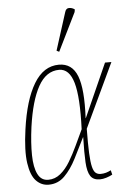

<svg xmlns="http://www.w3.org/2000/svg" viewBox="-56 -846 600 898"><g transform="rotate(-5 243.5 -397.5)"><path d="M136 10Q102 10 77.5 -15.5Q53 -41 44.5 -99.5Q36 -158 50 -257Q69 -394 114.5 -469.5Q160 -545 232 -545Q294 -545 318 -483Q342 -421 335 -285H336L448 -536H478L336 -235Q335 -164 337 -121Q339 -78 344.5 -56Q350 -34 359.5 -26.5Q369 -19 382 -19Q396 -19 408 -22.5Q420 -26 431 -32L436 -11Q423 -4 407 1Q391 6 377 6Q346 6 332.5 -14.5Q319 -35 316.5 -79.5Q314 -124 316 -197H315Q291 -148 266.5 -100Q242 -52 211 -21Q180 10 136 10ZM136 -13Q168 -13 193.5 -34Q219 -55 239 -88.5Q259 -122 277 -160.5Q295 -199 312 -235Q318 -385 298.5 -453Q279 -521 231 -521Q170 -521 133 -454.5Q96 -388 79 -266Q69 -191 70 -134Q71 -77 87 -45Q103 -13 136 -13ZM239 -605 227 -611 283 -787Q288 -805 302.5 -805Q317 -805 329 -796L327 -784Z"/></g></svg>

Font: Noto Serif ExtraCondensed Thin
Style: Italic
Weight: 100
Width: 2
Italic angle: -12°
Designer: Monotype Design Team
Foundry: Monotype Imaging Inc.
Version: Version 2.013